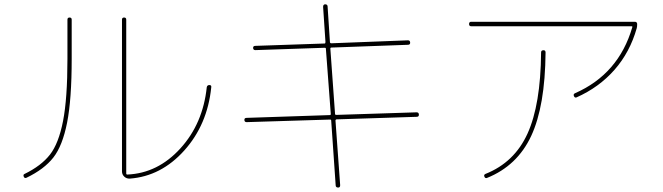

<svg xmlns="http://www.w3.org/2000/svg" viewBox="-20 -800 3040 880"><path d="M575.2 18.6Q560.5 19.5 549.8 9.8Q539.1 0 539.1 -14.6V-710Q539.1 -719.7 548.8 -719.7Q558.6 -719.7 558.6 -710V-4.9Q558.6 0 563.5 0Q703.1 -5.9 806.6 -119.6Q910.2 -233.4 927.7 -400.4Q929.7 -410.2 939.5 -410.2Q950.2 -410.2 948.2 -399.4Q930.7 -228.5 824.7 -110.4Q718.8 7.8 575.2 18.6ZM101.6 14.6Q92.8 18.6 88.9 9.8Q85 0 92.8 -2.9Q168.9 -40 209 -91.3Q249 -142.6 269 -245.6Q289.1 -348.6 289.1 -530.3V-710Q289.1 -719.7 298.8 -719.7Q308.6 -719.7 308.6 -710V-530.3Q308.6 -344.7 287.6 -238.3Q266.6 -131.8 224.6 -78.1Q182.6 -24.4 101.6 14.6Z M1110.4 -240.2Q1100.6 -240.2 1100.1 -250Q1099.6 -259.8 1110.4 -259.8L1491.2 -272.5Q1496.1 -272.5 1496.1 -277.3L1473.6 -577.1Q1473.6 -581.1 1468.8 -581.1L1150.4 -570.3Q1140.6 -570.3 1140.1 -580.1Q1139.6 -589.8 1150.4 -589.8L1467.8 -600.6Q1471.7 -600.6 1471.7 -607.4L1460.9 -768.6Q1460.9 -779.3 1469.7 -780.3Q1480.5 -780.3 1481.4 -771.5L1492.2 -607.4Q1492.2 -602.5 1498 -601.6L1849.6 -615.2Q1859.4 -615.2 1859.9 -605Q1860.4 -594.7 1849.6 -594.7L1499 -582Q1494.1 -582 1494.1 -577.1L1515.6 -278.3Q1515.6 -273.4 1521.5 -273.4L1889.6 -285.2Q1899.4 -285.2 1899.9 -274.9Q1900.4 -264.6 1889.6 -264.6L1523.4 -252.9Q1518.6 -252.9 1517.6 -248L1539.1 48.8Q1539.1 59.6 1530.3 59.6Q1519.5 59.6 1518.6 50.8L1498 -247.1Q1498 -252 1493.2 -252Z M2139.6 -679.7Q2129.9 -679.7 2129.9 -689.9Q2129.9 -700.2 2139.6 -700.2H2889.6Q2899.4 -700.2 2900.4 -690.4Q2900.4 -677.7 2898.4 -670.9Q2867.2 -560.5 2796.4 -480Q2725.6 -399.4 2622.1 -353.5Q2614.3 -350.6 2610.4 -359.9Q2606.4 -369.1 2616.2 -373Q2815.4 -460.9 2877.9 -674.8Q2879.9 -679.7 2874 -679.7ZM2460 -559.6Q2460 -569.3 2470.2 -569.8Q2480.5 -570.3 2480.5 -559.6Q2478.5 -313.5 2414.6 -176.8Q2350.6 -40 2211.9 15.6Q2204.1 18.6 2200.2 9.8Q2196.3 1 2205.1 -2.9Q2337.9 -55.7 2397.9 -188Q2458 -320.3 2460 -559.6Z"/></svg>

Font: Rounded Mgen+ 1mn thin
Style: Regular
Weight: 100
Designer: [Source Han Sans]
Ryoko NISHIZUKA  (kana & ideographs); Paul D. Hunt (Latin, Greek & Cyrillic); Wenlong ZHANG  (bopomofo
Version: Version 1.059.20150602